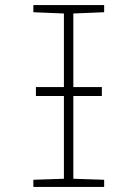

<svg xmlns="http://www.w3.org/2000/svg" viewBox="-20 -734 540 754"><path d="M111 0H389V-28L268 -32V-357H380V-392H268V-681L389 -686V-714H111V-686L231 -681V-392H121V-357H231V-32L111 -28Z"/></svg>

Font: Noto Sans Mono ExtraCondensed ExtraLight
Style: Regular
Weight: 200
Width: 2
Designer: Monotype Design Team
Foundry: Monotype Imaging Inc.
Version: Version 2.014